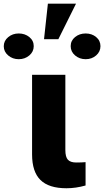

<svg xmlns="http://www.w3.org/2000/svg" viewBox="-104 -961 554 1020"><path d="M-60.5 -666.5Q-84 -686.5 -84 -715.3Q-84 -744.1 -60.5 -763.7Q-37.1 -783.2 -4.4 -783.2Q28.3 -783.2 51.8 -764.2Q75.2 -745.1 75.2 -715.8Q75.2 -686.5 51.8 -666.5Q28.3 -646.5 -4.4 -646.5Q-37.1 -646.5 -60.5 -666.5ZM66.4 -140.6V-563.5H243.2V-164.1Q243.2 -127 256.8 -112.3Q270.5 -97.7 300.8 -97.7Q331.1 -97.7 350.6 -99.6V24.4Q298.8 39.1 249 39.1Q155.3 39.1 110.8 -4.9Q66.4 -48.8 66.4 -140.6ZM129.9 -752.9 150.4 -941.4H299.8L206.1 -752.9ZM294.9 -666.5Q271.5 -686.5 271.5 -715.8Q271.5 -745.1 294.9 -764.2Q318.4 -783.2 351.1 -783.2Q383.8 -783.2 406.7 -764.2Q429.7 -745.1 429.7 -715.8Q429.7 -686.5 406.7 -666.5Q383.8 -646.5 351.1 -646.5Q318.4 -646.5 294.9 -666.5Z"/></svg>

Font: GenEi M Gothic v2 Heavy
Style: Regular
Weight: 800
Version: Version 2.0